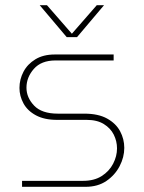

<svg xmlns="http://www.w3.org/2000/svg" viewBox="-20 -720 554 740"><path d="M65 0V-23H300Q343 -23 372 -41.5Q401 -60 416 -89Q431 -118 431 -148Q431 -176 418.5 -201Q406 -226 380 -242Q354 -258 314 -258H200Q151 -258 118.5 -275.5Q86 -293 70.5 -321.5Q55 -350 55 -381Q55 -414 70.5 -443.5Q86 -473 116.5 -491.5Q147 -510 191 -510H418V-487H194Q139 -487 110.5 -454.5Q82 -422 82 -382Q82 -344 111.5 -313Q141 -282 203 -282H305Q359 -282 393 -263Q427 -244 443 -214Q459 -184 459 -150Q459 -114 441 -79.5Q423 -45 390 -22.5Q357 0 310 0ZM237 -577 133 -700H161L257 -590L353 -700H381L277 -577Z"/></svg>

Font: MuseoModerno Thin Thin
Style: Regular
Weight: 250
Version: Version 1.003